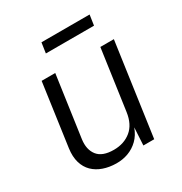

<svg xmlns="http://www.w3.org/2000/svg" viewBox="-162 -799 880 929"><g transform="rotate(-30 277.5 -334.5)"><path d="M222 10Q183 9.5 150.5 -1.8Q118 -13 95.2 -35.2Q72.5 -57.5 62.8 -90.8Q53 -124 59 -168L108 -517H184L135.5 -175Q128 -120.5 154.2 -86.8Q180.5 -53 244.5 -53Q301.5 -53 340.5 -84.8Q379.5 -116.5 388.5 -181L436 -517H511.5L438.5 0H378L383.5 -98Q370 -61 345.5 -37Q321 -13 289.2 -1.2Q257.5 10.5 222 10ZM192 -621.5 200.5 -679H469.5L461 -621.5Z"/></g></svg>

Font: Public Sans Thin Light
Style: Italic
Weight: 300
Italic angle: -8°
Version: Version 2.001